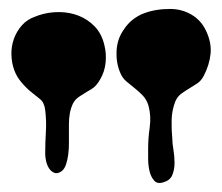

<svg xmlns="http://www.w3.org/2000/svg" viewBox="-20 -737 496 429"><path d="M12 -580Q6 -596 5.5 -614.5Q5 -633 11 -650Q17 -667 29 -680.5Q41 -694 59 -700Q61 -701 63 -701.5Q65 -702 67 -703Q88 -710 111.5 -710Q135 -710 155.5 -702Q176 -694 191.5 -678Q207 -662 213 -637Q218 -618 216 -597.5Q214 -577 204 -560Q195 -544 184.5 -538Q174 -532 160 -523Q148 -516 143 -505.5Q138 -495 136 -483.5Q134 -472 134 -460V-435V-416Q134 -404 132.5 -392Q131 -380 127.5 -369.5Q124 -359 117 -354Q108 -348 101 -351Q94 -354 89.5 -361Q85 -368 83 -377Q81 -386 81 -393Q81 -417 82.5 -442Q84 -467 81 -491Q79 -508 69.5 -515.5Q60 -523 49 -532Q38 -541 27.5 -553.5Q17 -566 12 -580ZM248 -576Q239 -598 240.5 -624Q242 -650 256 -670Q265 -684 276.5 -693Q288 -702 301 -707Q327 -717 360 -717Q386 -717 407.5 -704.5Q429 -692 440 -669Q453 -642 450.5 -617Q448 -592 435 -567Q429 -556 420.5 -550.5Q412 -545 403 -539.5Q394 -534 385.5 -528Q377 -522 372 -511Q364 -491 363.5 -469Q363 -447 365 -427Q365 -417 367.5 -402.5Q370 -388 370 -373Q370 -358 365 -346Q360 -334 346 -330Q332 -325 324.5 -333.5Q317 -342 314 -355Q311 -368 311 -383V-405Q311 -428 314.5 -452.5Q318 -477 312 -500Q308 -514 299.5 -523Q291 -532 281.5 -539.5Q272 -547 262.5 -555Q253 -563 248 -576Z"/></svg>

Font: Double Feature
Style: Regular
Weight: 400
Designer: David Shetterly
Foundry: David Shetterly
Version: Version 2.100 1997 initial release